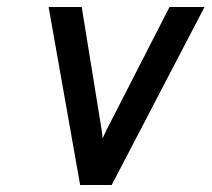

<svg xmlns="http://www.w3.org/2000/svg" viewBox="-20 -531 607 551"><path d="M210 0 119.5 -511H214.5L267.5 -184Q270 -171 271.8 -158Q273.5 -145 274.5 -134Q278 -142.5 285.2 -157.2Q292.5 -172 298.5 -183L466.5 -511H567L300.5 0Z"/></svg>

Font: Overpass Medium
Style: Italic
Weight: 500
Italic angle: -10°
Designer: Delve Withrington, Dave Bailey, Thomas Jockin
Foundry: Delve Fonts LLC
Version: Version 4.000